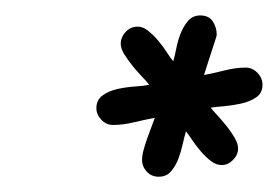

<svg xmlns="http://www.w3.org/2000/svg" viewBox="-20 -753 362 250"><path d="M240.7 -732.9Q252 -732.9 257.1 -725.1Q262.2 -717.3 262.2 -707.5Q262.2 -706.5 259.8 -699.2Q257.3 -691.9 254.4 -682.6Q251.5 -673.3 248.8 -665.3Q246.1 -657.2 245.6 -655.3Q258.3 -657.7 272.9 -661.4Q287.6 -665 299.8 -665Q308.6 -665 315.2 -658.2Q321.8 -651.4 321.8 -642.6Q321.8 -631.8 313.5 -626.2Q305.2 -620.6 294.2 -618.2Q283.2 -615.7 271.7 -614.7Q260.3 -613.8 254.4 -612.8Q257.8 -608.4 263.7 -602.1Q269.5 -595.7 275.4 -588.4Q281.2 -581.1 285.6 -573.5Q290 -565.9 290 -559.6Q290 -551.3 283.4 -544.7Q276.9 -538.1 268.6 -538.1Q261.2 -538.1 254.4 -543.5Q247.6 -548.8 241.5 -555.9Q235.4 -563 230.5 -570.3Q225.6 -577.6 222.2 -582Q220.2 -575.7 218 -565.7Q215.8 -555.7 212.2 -546.1Q208.5 -536.6 202.6 -529.8Q196.8 -522.9 186.5 -522.9Q177.2 -522.9 171.1 -529.5Q165 -536.1 165 -544.9Q165 -550.8 167 -557.9Q168.9 -564.9 171.6 -572.5Q174.3 -580.1 177 -587.2Q179.7 -594.2 181.6 -599.6Q168.9 -597.2 154.5 -593.8Q140.1 -590.3 127.4 -590.3Q118.2 -590.3 111.8 -597.2Q105.5 -604 105.5 -612.3Q105.5 -623 113.8 -628.9Q122.1 -634.8 133.3 -637.2Q144.5 -639.6 156 -640.4Q167.5 -641.1 174.3 -642.6Q171.4 -646.5 165 -653.1Q158.7 -659.7 152.6 -667.2Q146.5 -674.8 141.8 -682.4Q137.2 -689.9 137.2 -695.8Q137.2 -704.6 143.6 -711.4Q149.9 -718.3 159.2 -718.3Q166.5 -718.3 173.3 -712.6Q180.2 -707 186.3 -699.7Q192.4 -692.4 197.3 -684.8Q202.1 -677.2 205.6 -673.3Q207.5 -679.7 209.5 -689.7Q211.4 -699.7 215.1 -709.2Q218.8 -718.8 224.9 -725.8Q231 -732.9 240.7 -732.9Z"/></svg>

Font: Helvetia Verbundene
Style: Regular
Weight: 400
Designer: Peter Wiegel, original typeface by Carl Albert Fahrenwaldt 1901
Foundry: Peter Wiegel
Version: Version 2.000